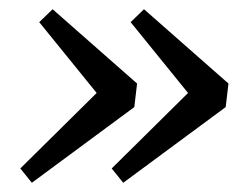

<svg xmlns="http://www.w3.org/2000/svg" viewBox="-20 -432 541 416"><path d="M271 -200 49 -36 24 -67 201 -242 198 -220 65 -384 94 -412 277 -251ZM469 -200 247 -36 222 -67 399 -242 396 -220 263 -384 292 -412 475 -251Z"/></svg>

Font: Yrsa
Style: Italic
Weight: 400
Italic angle: -7.10001°
Designer: Anna Giedrys (Yrsa+Rasa design), David Brezina (Yrsa art-direction, Rasa art-direction, design)
Foundry: Rosetta Type Foundry
Version: Version 2.004